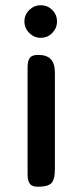

<svg xmlns="http://www.w3.org/2000/svg" viewBox="-20 -711 314 731"><path d="M125 0Q102 0 93.5 -11.5Q85 -23 85 -47V-455Q85 -479 93.5 -490.5Q102 -502 125 -502Q158 -502 173.5 -485.5Q189 -469 189 -435V-68Q189 -26 175 -13Q161 0 125 0ZM135 -691Q161 -691 179 -673Q197 -655 197 -629Q197 -604 179 -585.5Q161 -567 135 -567Q110 -567 91.5 -585.5Q73 -604 73 -629Q73 -655 91.5 -673Q110 -691 135 -691Z"/></svg>

Font: Marmelad for Arash.Academy
Style: Regular
Weight: 400
Designer: Manvel Shmavonyan
Foundry: Cyreal
Version: Version 1.110;Glyphs 3.2 (3202)